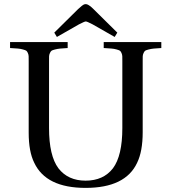

<svg xmlns="http://www.w3.org/2000/svg" viewBox="-20 -896 831 931"><path d="M243.2 -737.8 358.9 -852.1Q380.4 -872.1 388.7 -875Q392.6 -876 396 -876Q401.9 -876 408.9 -871.8Q416 -867.7 419.7 -864.5Q423.3 -861.3 433.1 -852.1L548.8 -737.8L536.1 -716.8L429.2 -777.8Q401.9 -792 396 -792Q390.1 -792 362.8 -777.8L255.9 -716.8ZM28.8 -663.1V-691.9H308.1V-663.1Q282.7 -661.6 270.8 -660.4Q258.8 -659.2 246.3 -656Q233.9 -652.8 230 -650.1Q226.1 -647.5 222.2 -639.2Q218.3 -630.9 218 -623Q217.8 -615.2 217.8 -599.1V-274.9Q217.8 -141.1 263.2 -80.1Q309.6 -20 395 -20Q481.4 -20 527.8 -80.1Q573.2 -141.1 573.2 -274.9V-599.1Q573.2 -615.2 573 -623Q572.8 -630.9 569.1 -639.2Q565.4 -647.5 561.5 -650.1Q557.6 -652.8 545.2 -656.2Q532.7 -659.7 520.5 -660.6Q508.3 -661.6 482.9 -663.1V-691.9H762.2V-663.1Q736.8 -661.6 724.9 -660.4Q712.9 -659.2 700.4 -656Q688 -652.8 684.1 -650.1Q680.2 -647.5 676.3 -639.2Q672.4 -630.9 672.1 -623Q671.9 -615.2 671.9 -599.1V-254.9Q671.9 -162.1 645 -106.9Q588.4 15.1 395 15.1Q203.1 15.1 146 -106.9Q119.1 -160.6 119.1 -252.9V-599.1Q119.1 -615.2 118.9 -623Q118.7 -630.9 115 -639.2Q111.3 -647.5 107.4 -650.1Q103.5 -652.8 91.1 -656.2Q78.6 -659.7 66.4 -660.6Q54.2 -661.6 28.8 -663.1Z"/></svg>

Font: Heuristica
Style: Regular
Weight: 400
Version: Version 1.0.2